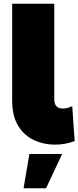

<svg xmlns="http://www.w3.org/2000/svg" viewBox="-20 -762 419 1026"><path d="M273 11Q214 11 162 -13Q110 -37 77.5 -89Q45 -141 45 -227V-742H270V-232Q270 -182 316 -182Q341 -182 366 -195L379 -8Q328 11 273 11ZM226 244H106L137 61H312Z"/></svg>

Font: Argentum Novus Black
Style: Regular
Weight: 900
Designer: Julieta Ulanovsky (font) & Cristiano Sobral (main changes)
Foundry: Julieta Ulanovsky (font) & Cristiano Sobral (main changes)
Version: Version 3.00;November 27, 2020;FontCreator 13.0.0.2655 64-bi